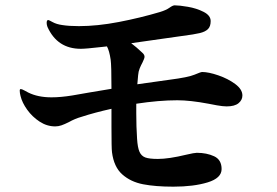

<svg xmlns="http://www.w3.org/2000/svg" viewBox="-20 -736 1040 720"><path d="M889 -378Q889 -361 874.5 -349Q860 -337 830 -337Q816 -337 793.5 -341Q771 -345 762 -347Q693 -360 645 -360Q576 -360 491 -347V-311Q491 -261 494 -216Q496 -183 503 -167Q510 -151 525 -145.5Q540 -140 572 -140Q613 -140 679 -156Q709 -163 718 -163Q755 -163 783 -150Q811 -137 811 -102Q811 -68 758.5 -52Q706 -36 630 -36Q563 -36 516.5 -45Q470 -54 438.5 -82Q407 -110 400 -165Q398 -179 398 -261V-328Q335 -314 286 -298Q261 -291 238 -278Q222 -270 210.5 -266Q199 -262 187 -262Q156 -262 128.5 -280Q101 -298 82 -324.5Q63 -351 57 -376Q54 -387 54 -396Q54 -402 58 -402Q62 -402 72 -396.5Q82 -391 86 -389Q122 -371 173 -371Q208 -371 251 -378L314 -389L398 -403Q398 -491 395 -512Q390 -546 381 -562L363 -560Q302 -553 283 -553Q195 -553 158 -635Q155 -643 155 -650Q155 -661 161 -661Q163 -661 177.5 -653Q192 -645 214 -642Q239 -638 276 -638Q345 -638 425.5 -653.5Q506 -669 580 -691Q603 -698 615.5 -707Q628 -716 635 -716Q652 -716 684.5 -710.5Q717 -705 743.5 -691.5Q770 -678 770 -657Q770 -637 760 -627Q750 -617 729.5 -612Q709 -607 662 -601L472 -574Q492 -559 514 -538Q522 -531 522 -523Q522 -517 514 -501Q509 -492 504 -480Q499 -468 498 -454L495 -420L616 -437Q686 -446 709.5 -456Q733 -466 738 -466Q762 -466 798.5 -453.5Q835 -441 862 -421Q889 -401 889 -378Z"/></svg>

Font: Shippori Mincho ExtraBold
Style: Regular
Weight: 800
Designer: FONTDASU
Foundry: FONTDASU / Google Inc. / but / Adobe
Version: Version 3.110; ttfautohint (v1.8.3)